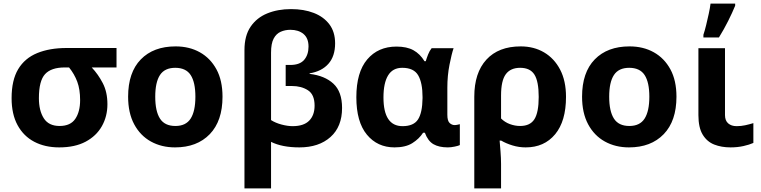

<svg xmlns="http://www.w3.org/2000/svg" viewBox="-20 -816 4263 1076"><path d="M582 -232Q582 -164 551 -109Q520 -54 460 -22Q400 10 312 10Q232 10 172 -21.5Q112 -53 78.5 -114.5Q45 -176 45 -266Q45 -367 82 -428.5Q119 -490 188.5 -518.5Q258 -547 353 -547H633V-438H494Q530 -400 556 -350Q582 -300 582 -232ZM198 -266Q198 -196 225.5 -153Q253 -110 314 -110Q375 -110 402 -150Q429 -190 429 -255Q429 -315 413 -358Q397 -401 367 -438H343Q267 -438 232.5 -400.5Q198 -363 198 -266Z M1227 -274Q1227 -138 1155.5 -64Q1084 10 961 10Q885 10 825.5 -23Q766 -56 732 -119.5Q698 -183 698 -274Q698 -410 769 -483Q840 -556 964 -556Q1041 -556 1100 -523Q1159 -490 1193 -427.5Q1227 -365 1227 -274ZM850 -274Q850 -193 876.5 -151.5Q903 -110 963 -110Q1022 -110 1048.5 -151.5Q1075 -193 1075 -274Q1075 -355 1048.5 -395.5Q1022 -436 962 -436Q903 -436 876.5 -395.5Q850 -355 850 -274Z M1611 -765Q1683 -765 1738.5 -743.5Q1794 -722 1826 -679.5Q1858 -637 1858 -573Q1858 -501 1820.5 -458.5Q1783 -416 1715 -405V-402Q1800 -392 1848.5 -347Q1897 -302 1897 -211Q1897 -106 1832 -48Q1767 10 1658 10Q1561 10 1499 -21V240H1350V-535Q1350 -616 1384.5 -666.5Q1419 -717 1478 -741Q1537 -765 1611 -765ZM1607 -649Q1578 -649 1553 -638Q1528 -627 1513.5 -599.5Q1499 -572 1499 -521V-143Q1524 -127 1558 -118Q1592 -109 1620 -109Q1682 -109 1712.5 -139.5Q1743 -170 1743 -224Q1743 -286 1706 -310Q1669 -334 1616 -334H1581V-452H1607Q1660 -452 1684.5 -480.5Q1709 -509 1709 -555Q1709 -602 1681 -625.5Q1653 -649 1607 -649Z M2191 10Q2095 10 2036 -61.5Q1977 -133 1977 -271Q1977 -411 2038 -483Q2099 -555 2202 -555Q2260 -555 2297 -534.5Q2334 -514 2359 -473H2366Q2371 -490 2379 -510.5Q2387 -531 2399 -546H2522Q2511 -514 2499 -453Q2487 -392 2487 -325V-173Q2487 -139 2499.5 -127Q2512 -115 2528 -115Q2535 -115 2544 -117Q2553 -119 2557 -120V-3Q2550 1 2528.5 5.5Q2507 10 2490 10Q2440 10 2409 -8Q2378 -26 2361 -72H2351Q2329 -38 2291 -14Q2253 10 2191 10ZM2236 -109Q2298 -109 2322.5 -146.5Q2347 -184 2348 -266V-272Q2348 -352 2323.5 -394Q2299 -436 2234 -436Q2181 -436 2155 -393.5Q2129 -351 2129 -270Q2129 -109 2236 -109Z M3152 -273Q3152 -137 3091 -63.5Q3030 10 2926 10Q2888 10 2852 -1Q2816 -12 2789 -28H2780Q2782 -5 2785 33Q2788 71 2788 103V240H2638V-274Q2638 -408 2706 -482Q2774 -556 2898 -556Q2972 -556 3029 -522.5Q3086 -489 3119 -426Q3152 -363 3152 -273ZM2895 -436Q2841 -436 2814.5 -400Q2788 -364 2788 -281V-152Q2809 -131 2837.5 -120.5Q2866 -110 2895 -110Q2951 -110 2975 -148Q2999 -186 2999 -273Q2999 -360 2975 -398Q2951 -436 2895 -436Z M3771 -274Q3771 -138 3699.5 -64Q3628 10 3505 10Q3429 10 3369.5 -23Q3310 -56 3276 -119.5Q3242 -183 3242 -274Q3242 -410 3313 -483Q3384 -556 3508 -556Q3585 -556 3644 -523Q3703 -490 3737 -427.5Q3771 -365 3771 -274ZM3394 -274Q3394 -193 3420.5 -151.5Q3447 -110 3507 -110Q3566 -110 3592.5 -151.5Q3619 -193 3619 -274Q3619 -355 3592.5 -395.5Q3566 -436 3506 -436Q3447 -436 3420.5 -395.5Q3394 -355 3394 -274Z M4043 -546V-171Q4043 -140 4061 -124.5Q4079 -109 4108 -109Q4133 -109 4156 -114Q4179 -119 4202 -126V-15Q4180 -5 4146.5 2.5Q4113 10 4074 10Q4023 10 3982.5 -6Q3942 -22 3918 -61.5Q3894 -101 3894 -171V-546ZM3922 -606V-621Q3930 -645 3937.5 -676Q3945 -707 3952 -739Q3959 -771 3962 -796H4100V-784Q4084 -745 4061 -699Q4038 -653 4009 -606Z"/></svg>

Font: Noto IKEA Simplified Chinese
Style: Bold
Weight: 700
Designer: Monotype Design Team
Foundry: Monotype Imaging Inc.
Version: Version 1.100